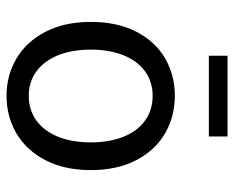

<svg xmlns="http://www.w3.org/2000/svg" viewBox="-84 -614 710 582"><g transform="rotate(90 271.0 -323.0)"><path d="M495.6 -243.2Q495.6 -163.6 465.6 -105.7Q435.5 -47.9 384.3 -17.8Q333 12.2 270.5 12.2Q208.5 12.2 157.5 -17.8Q106.4 -47.9 76.4 -105.7Q46.4 -163.6 46.4 -243.2Q46.4 -323.7 76.2 -381.3Q106 -439 157 -468.5Q208 -498 270.5 -498Q333 -498 384.3 -468.3Q435.5 -438.5 465.6 -380.9Q495.6 -323.2 495.6 -243.2ZM411.6 -243.2Q411.6 -299.8 394.5 -342.3Q377.4 -384.8 345.5 -407.7Q313.5 -430.7 270.5 -430.7Q228 -430.7 196.3 -407.7Q164.6 -384.8 147.5 -342.3Q130.4 -299.8 130.4 -243.2Q130.4 -186.5 147.5 -144Q164.6 -101.6 196.3 -78.4Q228 -55.2 270.5 -55.2Q313.5 -55.2 345.5 -78.4Q377.4 -101.6 394.5 -144Q411.6 -186.5 411.6 -243.2ZM393.6 -657.7V-601.1H148.9V-657.7Z"/></g></svg>

Font: Varta
Style: Regular
Weight: 400
Designer: Joana Correia, Viktoriya Grabowska, Eben Sorkin
Foundry: Sorkin Type
Version: Version 1.002; ttfautohint (v1.3) -l 8 -r 24 -G 200 -x 12 -H